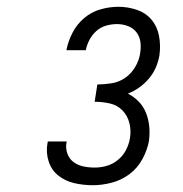

<svg xmlns="http://www.w3.org/2000/svg" viewBox="-20 -863 540 566"><path d="M254 -317Q226 -317 199.5 -323Q173 -329 152.5 -345Q132 -361 123.5 -387Q115 -413 120 -441L121 -446H177L176 -443Q173 -426 178.5 -410.5Q184 -395 196.5 -385.5Q209 -376 225.5 -372.5Q242 -369 259 -369Q277 -369 294.5 -374Q312 -379 327 -391Q342 -403 351 -420Q360 -437 363 -455Q367 -478 361.5 -500Q356 -522 341 -537.5Q326 -553 304 -558Q282 -563 259 -563L267 -614Q287 -614 309 -617.5Q331 -621 349 -633.5Q367 -646 378.5 -665.5Q390 -685 393 -705Q396 -722 394 -738.5Q392 -755 382.5 -767.5Q373 -780 357.5 -786Q342 -792 325 -792Q309 -792 293 -787.5Q277 -783 264.5 -772Q252 -761 244 -746Q236 -731 233 -715H176V-716Q181 -742 194 -767Q207 -792 228.5 -810Q250 -828 276.5 -835.5Q303 -843 329 -843Q357 -843 383.5 -834Q410 -825 427 -804.5Q444 -784 449 -756Q454 -728 450 -700Q447 -682 439.5 -664.5Q432 -647 419.5 -632Q407 -617 391 -605.5Q375 -594 357 -587Q375 -578 389 -563.5Q403 -549 410.5 -530Q418 -511 420 -490Q422 -469 419 -447Q414 -420 399.5 -393.5Q385 -367 361.5 -349.5Q338 -332 309.5 -324.5Q281 -317 254 -317Z"/></svg>

Font: Iosevka Light
Style: Italic
Weight: 300
Italic angle: -9°
Monospace: yes
Designer: Belleve Invis
Foundry: Belleve Invis
Version: Version 32.5.0; ttfautohint (v1.8.4)